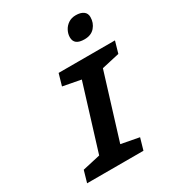

<svg xmlns="http://www.w3.org/2000/svg" viewBox="-211 -1023 1041 1145"><g transform="rotate(-30 309.0 -451.0)"><path d="M362 -655H506L304 0H160ZM207 -575 230 -655H618L595 -575L418 -535ZM71 -80 248 -120 459 -80 436 0H48ZM465 -751Q429 -751 411.5 -764.5Q394 -778 394 -805Q394 -828 405.5 -850.5Q417 -873 438.5 -887.5Q460 -902 490 -902Q523 -902 542 -888.5Q561 -875 561 -849Q561 -809 536 -780Q511 -751 465 -751Z"/></g></svg>

Font: Intel One Mono Light
Style: Italic
Weight: 300
Italic angle: -16°
Monospace: yes
Designer: Fred Shallcrass
Foundry: Frere-Jones Type LLC
Version: Version 1.004